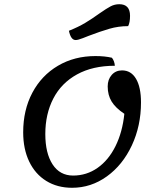

<svg xmlns="http://www.w3.org/2000/svg" viewBox="-20 -866 767 911"><path d="M90 -238Q90 -344 133.5 -426Q177 -508 255 -554Q333 -600 433 -600Q478 -600 511 -592Q523 -577 525 -554Q420 -554 345.5 -513Q271 -472 233 -398.5Q195 -325 195 -230Q195 -139 229.5 -86Q264 -33 327 -33Q391 -33 443 -69.5Q495 -106 528 -172.5Q561 -239 570 -326Q528 -354 509.5 -384.5Q491 -415 491 -456Q491 -489 510 -510.5Q529 -532 559 -532Q602 -532 625.5 -492Q649 -452 649 -380Q649 -269 605.5 -176Q562 -83 487 -29Q412 25 322 25Q252 25 199.5 -7.5Q147 -40 118.5 -99.5Q90 -159 90 -238ZM307 -720Q352 -738 384.5 -757.5Q417 -777 453 -803Q486 -826 505 -836Q524 -846 546 -846Q597 -846 597 -791Q597 -759 588 -742Q542 -742 499 -729.5Q456 -717 401 -696Q396 -694 373 -685Q350 -676 339 -676Q316 -676 307 -720Z"/></svg>

Font: Lemonada Light
Style: Regular
Weight: 300
Designer: Mohamed Gaber (Arabic) Eduardo Tunni (Latin)
Foundry: Kief Type Foundry
Version: Version 3.006